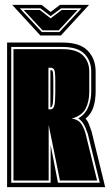

<svg xmlns="http://www.w3.org/2000/svg" viewBox="-20 -765 452 785"><path d="M9 0V-591H236Q307 -591 339 -557.5Q371 -524 371 -472V-390Q371 -358 362.5 -329Q354 -300 330 -280Q338 -271 342.5 -260Q347 -249 354 -229L410 0ZM26 -18H187V-172L217 -18H388L339 -218Q329 -247 320 -260.5Q311 -274 300 -281Q329 -298 341 -328Q353 -358 353 -390V-472Q353 -516 325.5 -544.5Q298 -573 236 -573H26ZM35 -27V-564H236Q293 -564 319 -538.5Q345 -513 345 -472V-390Q345 -350 330 -321Q315 -292 273 -280Q293 -278 306 -266Q319 -254 329 -222L377 -27H225L179 -254V-27ZM178 -318H187Q198 -318 202 -333Q206 -348 206 -385V-435Q206 -470 202 -479Q198 -488 187 -488H178ZM186 -327V-478H190Q195 -478 196.5 -468.5Q198 -459 198 -424V-385Q198 -349 195 -338Q192 -327 190 -327ZM145 -620 30 -745H150L187 -716L225 -745H344L229 -620ZM61 -731 151 -634H223L313 -731H230L187 -699L145 -731ZM77 -724H143L187 -690L232 -724H297L220 -641H154Z"/></svg>

Font: Alumni Sans Collegiate One SC
Style: Regular
Weight: 400
Designer: Robert E. Leuschke
Foundry: Robert E. Leuschke
Version: Version 1.100